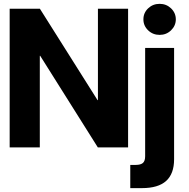

<svg xmlns="http://www.w3.org/2000/svg" viewBox="-20 -764 981 995"><path d="M30.1 0V-718.8H186.7L485.5 -245.1H487.5V-718.8H643.8V0H487.1L188.3 -474.8H186.3V0ZM655.1 210.9V90.6H683.4Q708.7 90.6 720.5 80.6Q732.2 70.5 732.2 45.7V-515.6H882.2V61.3Q882.2 136.4 841 173.7Q799.7 210.9 715.6 210.9ZM807.2 -583.2Q772.2 -583.2 747.6 -606.9Q723 -630.7 723.2 -663.7Q723 -697.2 747.6 -720.7Q772.2 -744.1 807.2 -744.1Q841.9 -744.1 866.5 -720.7Q891 -697.2 891.2 -663.7Q891 -630.7 866.5 -606.9Q841.9 -583.2 807.2 -583.2Z"/></svg>

Font: Inter Display V
Style: Regular
Weight: 400
Designer: Rasmus Andersson
Foundry: rsms
Version: Version 3.015;git-src